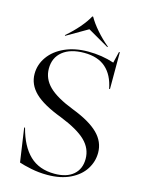

<svg xmlns="http://www.w3.org/2000/svg" viewBox="-137 -1005 812 1098"><g transform="rotate(15 269.0 -456.0)"><path d="M86 -13 57 -213H62Q89 -109 145 -55.5Q201 -2 292 -2Q364 -2 403.5 -36Q443 -70 443 -130Q443 -191 396.5 -236.5Q350 -282 244 -324Q133 -366 84 -414Q35 -462 35 -525Q35 -580 68 -626.5Q101 -673 161 -700Q221 -727 299 -727Q381 -727 453 -703L469 -770H474V-552H469Q454 -631 407 -672.5Q360 -714 279 -714Q198 -714 152 -677Q106 -640 106 -575Q106 -515 151.5 -470Q197 -425 300 -385Q404 -345 453.5 -296Q503 -247 503 -182Q503 -130 474.5 -85Q446 -40 389.5 -12.5Q333 15 254 15Q204 15 158 5.5Q112 -4 86 -13ZM148 -780 145 -783Q187 -819 220 -857.5Q253 -896 269 -927H274Q293 -893 326.5 -854.5Q360 -816 400 -783L397 -780L272 -852Z"/></g></svg>

Font: Nyght Serif Light
Style: Regular
Weight: 300
Designer: Maksym Kobuzan
Version: Version 0.410